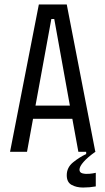

<svg xmlns="http://www.w3.org/2000/svg" viewBox="-20 -680 472 860"><path d="M25 0 154 -660H279L407 0H331L304 -148H128L101 0ZM210 -595 139 -207H293L223 -595ZM409 155Q382 160 352 160Q322 160 300.5 148Q279 136 279 105Q279 70 307.5 47Q336 24 366 10V-4H407V0Q373 24 354.5 45Q336 66 336 80Q336 93 349.5 96.5Q363 100 380 98.5Q397 97 409 94Z"/></svg>

Font: Bricolage Grotesque 12pt Condensed Light
Style: Regular
Weight: 300
Width: 3
Designer: Mathieu Triay
Foundry: Atelier Triay
Version: Version 1.001; ttfautohint (v1.8.4.7-5d5b);gftools[0.9.33.de